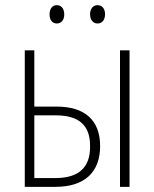

<svg xmlns="http://www.w3.org/2000/svg" viewBox="-20 -724 598 744"><path d="M172 -668C172 -648 182 -633 200 -633C218 -633 229 -647 229 -668C229 -690 218 -704 200 -704C182 -704 172 -689 172 -668ZM329 -669C329 -648 340 -633 358 -633C376 -633 387 -647 387 -669C387 -690 376 -704 358 -704C340 -704 329 -689 329 -669ZM76 0H195C307 0 368 -56 368 -158C368 -258 309 -311 199 -311H113V-529H76ZM445 0H482V-529H445ZM113 -34V-277H197C286 -277 330 -238 329 -157C330 -75 285 -34 194 -34Z"/></svg>

Font: Noto Sans Condensed ExtraLight
Style: Regular
Weight: 200
Width: 3
Designer: Monotype Design Team
Foundry: Monotype Imaging Inc.
Version: Version 2.013